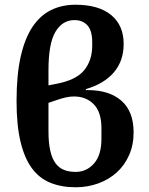

<svg xmlns="http://www.w3.org/2000/svg" viewBox="-20 -780 630 812"><path d="M300 12Q240 12 193 -7Q146 -26 114.5 -69Q83 -112 66.5 -182Q50 -252 50 -353Q50 -463 67.5 -540.5Q85 -618 117.5 -666.5Q150 -715 196 -737.5Q242 -760 299 -760Q397 -760 450 -716.5Q503 -673 503 -594Q503 -523 462 -474.5Q421 -426 343 -403V-399H351Q442 -399 493.5 -354Q545 -309 545 -220Q545 -167 526 -124Q507 -81 474 -51Q441 -21 396 -4.5Q351 12 300 12ZM300 -53Q346 -53 377.5 -88.5Q409 -124 409 -193V-238Q409 -306 376.5 -339Q344 -372 293 -372Q276 -372 258 -368Q240 -364 211 -354L185 -345V-226Q185 -176 192.5 -143Q200 -110 214.5 -90Q229 -70 250.5 -61.5Q272 -53 300 -53ZM185 -419 216 -425Q302 -441 336 -483Q370 -525 370 -587V-601Q370 -651 349.5 -673Q329 -695 295 -695Q244 -695 214.5 -645.5Q185 -596 185 -483Z"/></svg>

Font: IBM Plex Serif SmBld
Style: Regular
Weight: 600
Designer: Mike Abbink, Paul van der Laan, Pieter van Rosmalen
Foundry: Bold Monday
Version: Version 3.001